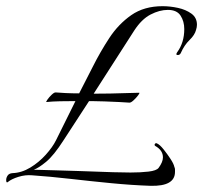

<svg xmlns="http://www.w3.org/2000/svg" viewBox="-20 -567 661 621"><path d="M467 34Q407 32 340 25.5Q273 19 207.5 11.5Q142 4 84 0Q62 -2 39.5 5Q17 12 5 22Q4 22 4 22.5Q4 23 3 23Q0 23 0 15Q0 8 4.5 1Q9 -6 20 -7Q50 -8 78 -25Q106 -42 128 -66.5Q150 -91 161 -113L224 -240Q199 -240 174.5 -239.5Q150 -239 130 -237Q128 -237 133.5 -245Q139 -253 147.5 -261Q156 -269 161 -268Q171 -267 192.5 -266Q214 -265 236 -265L280 -351Q304 -399 333.5 -444Q363 -489 404.5 -518Q446 -547 506 -547Q530 -547 555.5 -541.5Q581 -536 599 -523Q617 -510 617 -487Q617 -479 614 -470Q610 -454 593 -437.5Q576 -421 565 -396Q562 -389 555 -389Q547 -389 553 -398Q576 -429 576 -473Q576 -498 564 -516.5Q552 -535 523 -535Q496 -535 467 -520Q438 -505 414 -468L283 -264Q307 -264 336.5 -264.5Q366 -265 392 -266Q418 -267 430 -267Q433 -267 427 -259Q421 -251 412.5 -243Q404 -235 399 -235Q388 -236 365.5 -237Q343 -238 318.5 -239Q294 -240 276 -240H268L186 -114Q154 -64 129 -43.5Q104 -23 89 -18Q89 -18 110.5 -17.5Q132 -17 164 -16Q196 -15 230 -14Q264 -13 288 -12Q316 -11 345.5 -10Q375 -9 402 -9Q435 -9 460.5 -12Q486 -15 493 -24Q507 -43 507 -58Q507 -81 482 -95Q480 -96 480 -99Q480 -101 482.5 -103Q485 -105 488 -103Q497 -99 509 -84Q521 -69 531.5 -53Q542 -37 544 -27Q546 -23 546 -19Q546 -15 546 -11Q546 36 467 34Z"/></svg>

Font: Italianno
Style: Regular
Weight: 400
Designer: Robert E. Leuschke
Foundry: Robert E. Leuschke
Version: Version 1.100; ttfautohint (v1.8.3)